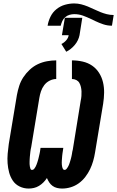

<svg xmlns="http://www.w3.org/2000/svg" viewBox="-20 -1085 679 1113"><path d="M340 8Q325 8 310.5 4.5Q296 1 284.5 -7.5Q273 -16 265.5 -27.5Q258 -39 252 -53Q243 -39 231.5 -27.5Q220 -16 206 -7.5Q192 1 176.5 4.5Q161 8 146 8Q118 8 93.5 -4Q69 -16 54.5 -37.5Q40 -59 33 -85Q26 -111 24 -138.5Q22 -166 24.5 -194.5Q27 -223 31 -251L78 -534Q83 -561 91.5 -587.5Q100 -614 115.5 -637.5Q131 -661 152.5 -681Q174 -701 199.5 -713Q225 -725 252.5 -730Q280 -735 306 -735V-627Q287 -627 268 -617.5Q249 -608 236.5 -591.5Q224 -575 217.5 -555.5Q211 -536 208 -517L161 -233Q159 -226 158 -219Q157 -212 156 -205Q155 -198 154.5 -191Q154 -184 153 -176.5Q152 -169 152 -162Q152 -155 151.5 -148Q151 -141 151.5 -134Q152 -127 153 -120Q154 -113 156.5 -106.5Q159 -100 166 -100Q173 -100 178 -106Q183 -112 186 -118Q189 -124 191.5 -130Q194 -136 196 -142.5Q198 -149 200 -155.5Q202 -162 203.5 -168.5Q205 -175 206.5 -181.5Q208 -188 209.5 -194.5Q211 -201 212 -207.5Q213 -214 214 -221L215 -228H347L346 -221Q345 -214 344 -207.5Q343 -201 342 -194.5Q341 -188 340.5 -181.5Q340 -175 339.5 -168.5Q339 -162 338.5 -155.5Q338 -149 338 -142.5Q338 -136 338.5 -130Q339 -124 340.5 -117.5Q342 -111 345 -105.5Q348 -100 354 -100Q361 -100 365.5 -105.5Q370 -111 373.5 -117Q377 -123 379.5 -129Q382 -135 384 -141.5Q386 -148 388 -154.5Q390 -161 391.5 -167Q393 -173 394.5 -179.5Q396 -186 397 -192.5Q398 -199 399 -205.5Q400 -212 402 -218L448 -502Q451 -515 452 -528.5Q453 -542 452.5 -555Q452 -568 449 -581Q446 -594 440 -604.5Q434 -615 422.5 -621Q411 -627 397 -627V-735Q429 -735 459.5 -728Q490 -721 514 -704.5Q538 -688 554 -663Q570 -638 577 -608.5Q584 -579 583.5 -547.5Q583 -516 578 -484L531 -201Q527 -176 520 -151.5Q513 -127 502 -104Q491 -81 474.5 -59.5Q458 -38 436.5 -22.5Q415 -7 390 0.5Q365 8 340 8ZM332 -936H256Q260 -962 272.5 -988Q285 -1014 307.5 -1032Q330 -1050 357 -1057.5Q384 -1065 410 -1065Q431 -1065 450.5 -1060Q470 -1055 488.5 -1047.5Q507 -1040 524.5 -1031.5Q542 -1023 560.5 -1015.5Q579 -1008 598.5 -1003Q618 -998 639 -998L629 -936Q603 -936 579 -944Q555 -952 532 -963L507 -975Q484 -986 460.5 -994.5Q437 -1003 410 -1003Q397 -1003 383 -999Q369 -995 358 -985.5Q347 -976 341 -962.5Q335 -949 332 -936ZM364 -785 336 -830Q351 -837 363.5 -851Q376 -865 378 -881H339L356 -982H457L441 -881Q438 -866 431 -851.5Q424 -837 413.5 -824.5Q403 -812 390.5 -802Q378 -792 364 -785Z"/></svg>

Font: Iosevka SS04 Hv Ex Obl
Style: Regular
Weight: 900
Width: 7
Italic angle: -9°
Monospace: yes
Designer: Belleve Invis
Foundry: Belleve Invis
Version: Version 19.0.0; ttfautohint (v1.8.4)